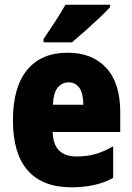

<svg xmlns="http://www.w3.org/2000/svg" viewBox="-20 -786 563 816"><path d="M267 -562Q372 -562 431.5 -497.5Q491 -433 491 -310V-225H204Q206 -121 306 -121Q349 -121 384.5 -131Q420 -141 461 -164V-30Q390 10 283 10Q161 10 98 -61.5Q35 -133 35 -274Q35 -416 95.5 -489Q156 -562 267 -562ZM272 -436Q244 -436 225.5 -414Q207 -392 205 -341H334Q334 -389 317.5 -412.5Q301 -436 272 -436ZM448 -756Q432 -738 403.5 -711Q375 -684 343.5 -656Q312 -628 286 -606H165V-620Q189 -656 214.5 -694.5Q240 -733 258 -766H448Z"/></svg>

Font: Noto Sans Khmer UI Condensed Black
Style: Regular
Weight: 900
Width: 3
Designer: Danh Hong and the Monotype Design Team
Foundry: Monotype Imaging Inc.
Version: Version 2.002; ttfautohint (v1.8.4.7-5d5b)